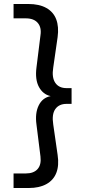

<svg xmlns="http://www.w3.org/2000/svg" viewBox="-20 -810 479 963"><path d="M339 -289V-368H314Q275 -368 257 -395Q239 -422 247 -471L269 -624Q276 -676 262 -713Q248 -750 212.5 -770Q177 -790 122 -790H48V-718H109Q150 -718 169.5 -695Q189 -672 183 -633L163 -472Q155 -411 175.5 -373.5Q196 -336 234 -328Q193 -320 174 -281Q155 -242 163 -185L183 -25Q188 16 168.5 38Q149 60 109 60H48V133H124Q177 133 212.5 113.5Q248 94 262.5 57Q277 20 269 -33L247 -186Q239 -237 257.5 -263Q276 -289 314 -289Z"/></svg>

Font: BDO Grotesk
Style: Regular
Weight: 400
Designer: Deni Anggara
Foundry: Lokal Container
Version: Version 2.000